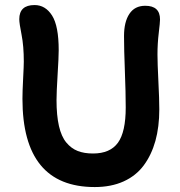

<svg xmlns="http://www.w3.org/2000/svg" viewBox="-20 -758 719 768"><path d="M358.9 -9.8Q69.8 -9.8 69.8 -362.8Q69.8 -392.1 72.5 -443.4Q75.2 -494.6 75.2 -511.2Q75.2 -573.7 66.2 -619.4Q57.1 -665 57.1 -681.2Q57.1 -737.8 118.2 -737.8Q161.6 -737.8 188.2 -696Q214.8 -654.3 214.8 -557.1Q214.8 -529.3 210.4 -459Q206.1 -388.7 206.1 -357.9Q206.1 -296.4 215.8 -253.9Q225.6 -211.4 245.4 -187.7Q265.1 -164.1 290.8 -154.1Q316.4 -144 352.1 -144Q420.4 -144 451.7 -187Q482.9 -230 482.9 -328.1Q482.9 -386.7 479.5 -473.6Q476.1 -560.5 476.1 -613.8Q476.1 -670.4 497.6 -702.6Q519 -734.9 561 -734.9Q620.1 -734.9 620.1 -680.2Q620.1 -668 615 -626Q609.9 -584 609.9 -540Q609.9 -505.9 613.5 -433.8Q617.2 -361.8 617.2 -320.8Q617.2 -250.5 601.6 -194.3Q585.9 -138.2 554.9 -96.4Q523.9 -54.7 474.1 -32.2Q424.3 -9.8 358.9 -9.8Z"/></svg>

Font: Shantell Sans Bouncy
Style: Regular
Weight: 600
Designer: Stephen Nixon, Anya Danilova, Shantell Martin
Foundry: Arrow Type
Version: Version 1.006;[9816181b4]